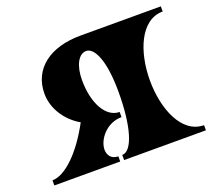

<svg xmlns="http://www.w3.org/2000/svg" viewBox="-118 -859 1142 1019"><g transform="rotate(-20 453.0 -350.0)"><path d="M881 -700H427C255 -700 142 -616 142 -475C142 -392 193 -312 271 -267C194 -123 98 -29 25 -29V0H397V-29C358 -29 340 -56 340 -87C340 -143 398 -219 484 -219V-248C408 -248 354 -342 354 -475C354 -556 384 -613 427 -613C472 -613 515 -533 515 -350C515 -157 477 -29 419 -29V0H881V-29C755 -29 692 -190 692 -350C692 -511 755 -671 881 -671Z"/></g></svg>

Font: Ouroboros
Style: Regular
Weight: 400
Designer: Ariel Martín Pérez
Foundry: Velvetyne Type Foundry
Version: Version 2.001;hotconv 1.0.109;makeotfexe 2.5.65596